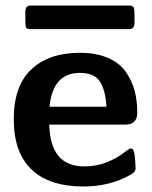

<svg xmlns="http://www.w3.org/2000/svg" viewBox="-20 -667 551 698"><path d="M72 -605V-620Q72 -634 76 -640.5Q80 -647 94 -647H447Q463 -647 466 -640Q469 -633 469 -610V-584Q469 -562 450 -561H94Q77 -561 74.5 -567Q72 -573 72 -605ZM30 -233Q30 -355 94 -415Q158 -475 270 -475Q330 -475 372.5 -456.5Q415 -438 437.5 -405.5Q460 -373 469.5 -337Q479 -301 479 -257Q479 -214 435 -214H159Q163 -62 286 -62Q330 -62 366.5 -76.5Q403 -91 426 -108.5Q449 -126 453 -127H457L462 -125Q467 -120 469.5 -102.5Q472 -85 472 -70L473 -55Q473 -42 457 -33Q380 11 284 11Q159 11 94.5 -51Q30 -113 30 -233ZM160 -279H367Q364 -337 344 -369.5Q324 -402 270 -402Q172 -402 160 -279Z"/></svg>

Font: CMU Sans Serif
Style: Bold
Weight: 700
Version: Version 0.7.0